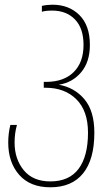

<svg xmlns="http://www.w3.org/2000/svg" viewBox="-20 -556 471 816"><path d="M15 50Q15 11 24 -25H52Q42 10 42 50Q42 120 81 167.5Q120 215 194 215Q274 215 314 161.5Q354 108 354 8Q354 -85 304.5 -134Q255 -183 175 -183H166V-208H176Q251 -208 293 -249.5Q335 -291 335 -365Q335 -436 298.5 -473.5Q262 -511 202 -511Q173 -511 158 -506V-531Q180 -536 203 -536Q273 -536 317.5 -492Q362 -448 362 -365Q362 -293 325 -249Q288 -205 230 -196Q297 -184 339 -134Q381 -84 381 8Q381 122 333 181Q285 240 194 240Q108 240 61.5 187Q15 134 15 50Z"/></svg>

Font: Noto Sans Georgian Thin Narrow
Style: Regular
Weight: 250
Width: 4
Designer: Monotype Design team
Foundry: Monotype Imaging Inc.
Version: Version 1.000